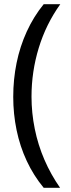

<svg xmlns="http://www.w3.org/2000/svg" viewBox="-20 -736 337 914"><path d="M43 -275Q43 -358 59 -436.5Q75 -515 107.5 -586Q140 -657 188 -716H267Q199 -621 164.5 -508Q130 -395 130 -276Q130 -199 145.5 -122.5Q161 -46 191.5 24.5Q222 95 266 158H188Q140 100 107.5 30.5Q75 -39 59 -116.5Q43 -194 43 -275Z"/></svg>

Font: Noto Sans SemiCondensed
Style: Regular
Weight: 400
Width: 4
Version: Version 2.013